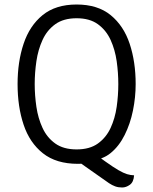

<svg xmlns="http://www.w3.org/2000/svg" viewBox="-20 -715 680 852"><path d="M134 -342Q134 -292 141.5 -241Q149 -190 168.8 -147.2Q188.5 -104.5 225.2 -78.2Q262 -52 320 -52Q378 -52 414.5 -78.2Q451 -104.5 470.8 -147.2Q490.5 -190 497.8 -241Q505 -292 505 -342Q505 -392 497.8 -443.2Q490.5 -494.5 470.8 -537.8Q451 -581 414.5 -607.5Q378 -634 320 -634Q262 -634 225.2 -607.5Q188.5 -581 168.8 -537.8Q149 -494.5 141.5 -443.2Q134 -392 134 -342ZM58 -342Q58 -441 84.8 -521Q111.5 -601 169.2 -648Q227 -695 320 -695Q413.5 -695 471.2 -647.8Q529 -600.5 555.5 -520.5Q582 -440.5 582 -342Q582 -283.5 570 -224.5Q558 -165.5 533.2 -116Q508.5 -66.5 471.2 -36Q434 -5.5 383 -4Q370.5 2 360.2 7Q350 12 326 12Q229.5 12 170.5 -34.8Q111.5 -81.5 84.8 -161.5Q58 -241.5 58 -342ZM306 -13 391 -39 448 2Q483 27 505.5 40Q528 53 543.8 57.8Q559.5 62.5 575 63Q573 93 556.2 105Q539.5 117 522 117Q505 117 491.2 112Q477.5 107 464 98Z"/></svg>

Font: Signika Negative Light Light
Style: Regular
Weight: 300
Version: Version 2.001